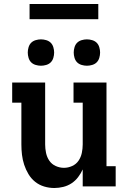

<svg xmlns="http://www.w3.org/2000/svg" viewBox="-20 -933 640 961"><path d="M252 8Q226 8 201 0.5Q176 -7 156 -23Q136 -39 122.5 -61.5Q109 -84 101 -108.5Q93 -133 90 -158.5Q87 -184 87 -210V-419H41V-520H206V-210Q206 -189 210.5 -167.5Q215 -146 227 -128.5Q239 -111 259 -102Q279 -93 300 -93Q321 -93 341 -102Q361 -111 373 -128.5Q385 -146 389.5 -167.5Q394 -189 394 -210V-419H348V-520H513V-101H559V0H394V-85Q385 -65 371 -46.5Q357 -28 338 -15.5Q319 -3 296.5 2.5Q274 8 252 8ZM415 -604Q402 -604 388.5 -608Q375 -612 366 -621Q357 -630 353 -643.5Q349 -657 349 -670Q349 -683 353 -696.5Q357 -710 366 -719Q375 -728 388.5 -732Q402 -736 415 -736Q428 -736 441.5 -732Q455 -728 464 -719Q473 -710 477 -696.5Q481 -683 481 -670Q481 -657 477 -643.5Q473 -630 464 -621Q455 -612 441.5 -608Q428 -604 415 -604ZM185 -604Q172 -604 158.5 -608Q145 -612 136 -621Q127 -630 123 -643.5Q119 -657 119 -670Q119 -683 123 -696.5Q127 -710 136 -719Q145 -728 158.5 -732Q172 -736 185 -736Q198 -736 211.5 -732Q225 -728 234 -719Q243 -710 247 -696.5Q251 -683 251 -670Q251 -657 247 -643.5Q243 -630 234 -621Q225 -612 211.5 -608Q198 -604 185 -604ZM128 -837V-913H472V-837Z"/></svg>

Font: Iosevka Plex Etoile
Style: Bold
Weight: 700
Designer: Belleve Invis
Foundry: Belleve Invis
Version: Version 25.1.1; ttfautohint (v1.8.4)